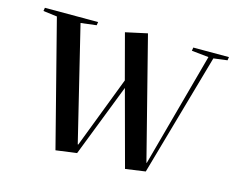

<svg xmlns="http://www.w3.org/2000/svg" viewBox="-104 -892 1286 1056"><g transform="rotate(15 539.5 -364.5)"><path d="M791 -51H793L970 -701L873 -711L876 -730H1079L1076 -711L998 -701L800 -4L686 12L570 -418L409 -4L290 12L107 -701L28 -711L31 -730H334L331 -711L242 -700L400 -51H403L559 -458L491 -714L615 -741Z"/></g></svg>

Font: Literata 72pt SemiBold
Style: Italic
Weight: 600
Italic angle: -2°
Designer: Latin by Veronika Burian and Jose Scaglione. Greek by Irene Vlachou. Cyrillic by Vera Evstafieva
Foundry: TypeTogether
Version: Version 3.002